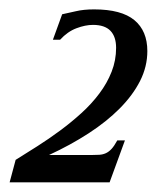

<svg xmlns="http://www.w3.org/2000/svg" viewBox="-33 -742 337 405"><path d="M163.1 -689.5Q147 -689.5 128.2 -682.4Q109.4 -675.3 93.8 -658.2H78.6L98.1 -711.9Q110.8 -714.4 127 -718.3Q143.1 -722.2 165.5 -722.2Q223.1 -722.2 250.5 -699.5Q277.8 -676.8 277.8 -634.3Q277.8 -601.6 262.5 -571.3Q247.1 -541 219.5 -513.2Q191.9 -485.4 153.8 -460.7Q115.7 -436 70.3 -415H158.7Q168.9 -415 176.5 -415.5Q184.1 -416 190.4 -418.9Q196.8 -421.9 202.4 -428Q208 -434.1 214.4 -445.8H230.5L198.2 -357.4H-12.7L0 -404.8Q22 -418.5 46.1 -433.8Q70.3 -449.2 93.8 -466.6Q117.2 -483.9 138.7 -503.4Q160.2 -522.9 176.5 -544.7Q192.9 -566.4 202.4 -590.6Q211.9 -614.7 211.9 -641.1Q211.9 -664.6 200 -677Q188 -689.5 163.1 -689.5Z"/></svg>

Font: Arian Grqi
Style: Italic
Weight: 400
Italic angle: -15°
Designer: Ruben Hakobyan (Tarumian)
Foundry: Ruben Hakobyan (Tarumian)
Version: Version 1.002